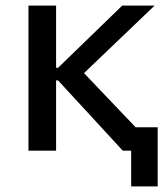

<svg xmlns="http://www.w3.org/2000/svg" viewBox="-20 -540 585 688"><path d="M82 0H181V-252H188L420 0H450V128H545V-84H466L281 -278L534 -520H418L188 -297H181V-520H82Z"/></svg>

Font: Fixel Display Medium
Style: Regular
Weight: 500
Designer: AlfaBravo + MacPaw
Foundry: Kyrylo Tkachov, Marchela Mozhyna, Serhii Makarenko, Maria Weinstein, Zakhar Kryvoshyya
Version: Version 1.211